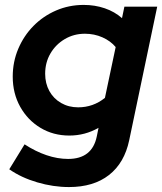

<svg xmlns="http://www.w3.org/2000/svg" viewBox="-20 -548 660 781"><path d="M260.7 212.9Q196.4 212.9 131.4 193.7Q66.4 174.6 17.7 140.6L80 39.1Q124 67.9 169 83.2Q214 98.5 257 98.5Q354.7 98.5 373.6 7.4L380.8 -28.1Q326.1 3.4 261.9 3.4Q196.7 3.4 144.6 -28Q92.4 -59.4 62.1 -113.8Q31.8 -168.2 31.8 -236.3Q31.8 -296.7 54.4 -349.8Q77 -402.9 116.3 -442.7Q155.6 -482.6 208.1 -505.3Q260.6 -528 320.4 -528Q366.1 -528 406.2 -514.3Q446.3 -500.6 476.3 -474.2L486 -521H619.5L505.6 22.3Q486.2 114.7 423.5 163.8Q360.8 212.9 260.7 212.9ZM297.9 -111.4Q359 -111.4 406.8 -149.9L450.5 -356.6Q429.8 -381.4 396.7 -396.1Q363.6 -410.8 325.3 -410.8Q280.5 -410.8 243.5 -389Q206.5 -367.1 185.1 -330.4Q163.7 -293.7 163.7 -248Q163.7 -208.8 180.7 -177.8Q197.8 -146.8 228.5 -129.1Q259.2 -111.4 297.9 -111.4Z"/></svg>

Font: Red Hat Display VF
Style: Italic
Weight: 300
Italic angle: -12°
Designer: Pentagram, MCKL
Foundry: Pentagram, MCKL
Version: Version 1.023